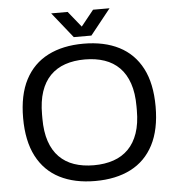

<svg xmlns="http://www.w3.org/2000/svg" viewBox="-59 -922 905 989"><g transform="rotate(-5 394.0 -428.0)"><path d="M393.8 12Q287.2 12 210.4 -27.2Q133.5 -66.4 92.5 -145.4Q51.4 -224.4 51.4 -343Q51.4 -462.6 92.5 -541.1Q133.5 -619.6 210.4 -658.8Q287.2 -698 393.8 -698Q501.3 -698 577.9 -658.8Q654.5 -619.6 695.5 -541.1Q736.5 -462.6 736.5 -343Q736.5 -224.4 695.5 -145.4Q654.5 -66.4 577.9 -27.2Q501.3 12 393.8 12ZM393.8 -69.5Q450.4 -69.5 495.6 -85Q540.8 -100.4 572.7 -132.7Q604.5 -164.9 621.5 -214.4Q638.5 -263.9 638.5 -331.9V-353Q638.5 -421.6 621.5 -471.3Q604.5 -521.1 572.7 -553.3Q540.8 -585.6 495.6 -601Q450.4 -616.5 393.8 -616.5Q337.2 -616.5 292.1 -601Q247.1 -585.6 215.3 -553.3Q183.5 -521.1 166.8 -471.3Q150.1 -421.6 150.1 -353V-331.9Q150.1 -263.9 166.8 -214.4Q183.5 -164.9 215.3 -132.7Q247.1 -100.4 292.1 -85Q337.2 -69.5 393.8 -69.5ZM242.3 -868H327.6L415.3 -759.4L371.3 -758.9L458.9 -868H544.2L438.8 -736H347.8Z"/></g></svg>

Font: Archivo SemiBold
Style: Regular
Weight: 600
Designer: Hector Gatti
Foundry: Omnibus-Type
Version: Version 2.001